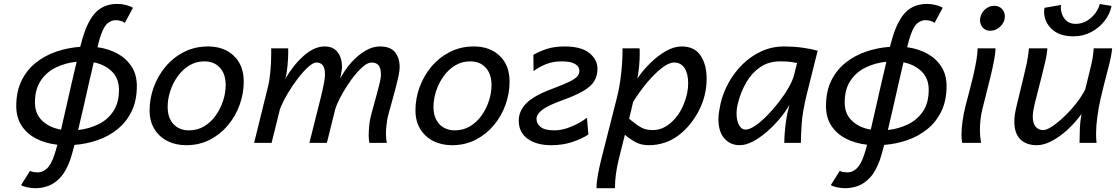

<svg xmlns="http://www.w3.org/2000/svg" viewBox="-20 -738 5766 992"><path d="M667 -697.8 625 -619.6Q614.3 -627.9 601.3 -630.9Q588.4 -633.8 577.1 -633.8Q556.6 -633.8 536.6 -618.2Q516.6 -602.5 500.5 -554.7Q493.2 -534.7 483.4 -494.1Q540.5 -486.3 586.7 -461.2Q632.8 -436 659.9 -394Q687 -352.1 687 -293.5Q687 -218.8 660.4 -163.6Q633.8 -108.4 588.1 -71.3Q542.5 -34.2 484.9 -14.2Q427.2 5.9 364.7 10.7Q358.4 34.7 353 54Q347.7 73.2 343.3 85.9Q321.8 147 292 179Q262.2 210.9 229 222.7Q195.8 234.4 163.6 234.4Q142.6 234.4 120.6 229.7Q98.6 225.1 88.9 218.3L135.3 144.5Q142.6 149.4 154.5 151.1Q166.5 152.8 173.8 152.8Q199.7 152.8 221.7 133.3Q243.7 113.8 261.2 62Q264.2 52.7 268.1 39.6Q272 26.4 276.4 9.8Q215.3 2.9 167.2 -21.7Q119.1 -46.4 91.6 -88.6Q64 -130.9 64 -190.4Q64 -266.1 91.6 -321.8Q119.1 -377.4 166 -414.6Q212.9 -451.7 272.2 -471.7Q331.5 -491.7 394.5 -496.1Q406.7 -543 415 -566.9Q444.3 -649.9 485.1 -683.8Q525.9 -717.8 585.9 -717.8Q607.4 -717.8 629.2 -712.6Q650.9 -707.5 667 -697.8ZM160.6 -208.5Q160.6 -149.4 198.5 -113.8Q236.3 -78.1 295.4 -68.4Q307.6 -120.6 321.3 -181.4Q335 -242.2 349.1 -303.7Q363.3 -365.2 376 -418.9Q319.8 -413.6 270.5 -390.1Q221.2 -366.7 190.9 -322Q160.6 -277.3 160.6 -208.5ZM594.7 -274.4Q594.7 -333 557.9 -368.9Q521 -404.8 464.4 -416Q452.1 -363.8 438.2 -303.2Q424.3 -242.7 410.6 -181.6Q397 -120.6 383.8 -66.4Q439.5 -72.3 487.5 -95.5Q535.6 -118.7 565.2 -162.6Q594.7 -206.5 594.7 -274.4Z M752.9 -168Q752.9 -229 774.4 -287.8Q795.9 -346.7 835.7 -394Q875.5 -441.4 931.2 -469.7Q986.8 -498 1055.2 -498Q1137.2 -498 1188.2 -449.5Q1239.3 -400.9 1239.3 -316.4Q1239.3 -255.4 1218.3 -196.8Q1197.3 -138.2 1158 -91.1Q1118.7 -43.9 1064 -15.9Q1009.3 12.2 942.4 12.2Q887.7 12.2 845 -9.5Q802.2 -31.2 777.6 -71.5Q752.9 -111.8 752.9 -168ZM1035.6 -420.9Q992.7 -420.9 957.8 -399.7Q922.9 -378.4 897.9 -343.5Q873 -308.6 859.6 -267.1Q846.2 -225.6 846.2 -185.5Q846.2 -129.4 876.2 -96.9Q906.2 -64.5 956.5 -64.5Q1000 -64.5 1034.9 -85.4Q1069.8 -106.4 1094.5 -141.1Q1119.1 -175.8 1132.6 -217Q1146 -258.3 1146 -298.3Q1146 -355.5 1116.2 -388.2Q1086.4 -420.9 1035.6 -420.9Z M1979 0H1888.7Q1887.2 -7.8 1886 -17.3Q1884.8 -26.9 1884.8 -37.6Q1884.8 -64 1888.7 -99.1Q1891.1 -120.6 1900.6 -156Q1910.2 -191.4 1921.1 -230.5Q1932.1 -269.5 1940.2 -302.5Q1948.2 -335.4 1948.2 -351.6Q1948.2 -385.7 1936.3 -400.4Q1924.3 -415 1899.4 -415Q1878.4 -415 1850.8 -389.9Q1823.2 -364.7 1795.4 -326.7Q1767.6 -288.6 1745.4 -247.8Q1723.1 -207 1712.4 -175.3L1668.9 0H1578.6L1638.2 -237.3Q1647 -272.9 1653.1 -304.7Q1659.2 -336.4 1659.2 -351.6Q1659.2 -385.7 1647.9 -400.4Q1636.7 -415 1615.2 -415Q1598.6 -415 1573.5 -392.8Q1548.3 -370.6 1520.3 -334.5Q1492.2 -298.3 1467.3 -256.3Q1442.4 -214.4 1426.8 -175.3L1383.3 0H1293L1364.7 -290.5Q1372.6 -321.8 1377 -369.6Q1381.3 -417.5 1381.3 -461.4Q1381.3 -468.3 1381.3 -475.1Q1381.3 -481.9 1380.9 -488.3H1468.8Q1469.2 -484.4 1469.2 -479.5Q1469.2 -474.6 1469.2 -469.2Q1469.2 -439.5 1465.6 -399.2Q1461.9 -358.9 1454.6 -332Q1497.6 -404.8 1551 -451.4Q1604.5 -498 1656.7 -498Q1701.7 -498 1724.4 -468.5Q1747.1 -439 1747.1 -390.6Q1747.1 -382.8 1743.2 -361.8Q1739.3 -340.8 1737.8 -332Q1761.7 -377.9 1795.4 -415.5Q1829.1 -453.1 1867.2 -475.6Q1905.3 -498 1942.4 -498Q1997.1 -498 2021 -468.3Q2044.9 -438.5 2044.9 -390.6Q2044.9 -374.5 2039.1 -346.2Q2033.2 -317.9 2024.2 -283.7Q2015.1 -249.5 2005.9 -216.1Q1996.6 -182.6 1989.3 -156Q1981.9 -129.4 1980 -116.2Q1977.5 -98.1 1975.8 -81.5Q1974.1 -64.9 1974.1 -49.8Q1974.1 -36.1 1975.1 -23.7Q1976.1 -11.2 1979 0Z M2126.5 -168Q2126.5 -229 2147.9 -287.8Q2169.4 -346.7 2209.2 -394Q2249 -441.4 2304.7 -469.7Q2360.4 -498 2428.7 -498Q2510.7 -498 2561.8 -449.5Q2612.8 -400.9 2612.8 -316.4Q2612.8 -255.4 2591.8 -196.8Q2570.8 -138.2 2531.5 -91.1Q2492.2 -43.9 2437.5 -15.9Q2382.8 12.2 2315.9 12.2Q2261.2 12.2 2218.5 -9.5Q2175.8 -31.2 2151.1 -71.5Q2126.5 -111.8 2126.5 -168ZM2409.2 -420.9Q2366.2 -420.9 2331.3 -399.7Q2296.4 -378.4 2271.5 -343.5Q2246.6 -308.6 2233.2 -267.1Q2219.7 -225.6 2219.7 -185.5Q2219.7 -129.4 2249.8 -96.9Q2279.8 -64.5 2330.1 -64.5Q2373.5 -64.5 2408.4 -85.4Q2443.4 -106.4 2468 -141.1Q2492.7 -175.8 2506.1 -217Q2519.5 -258.3 2519.5 -298.3Q2519.5 -355.5 2489.7 -388.2Q2460 -420.9 2409.2 -420.9Z M2736.8 -370.6 2735.8 -454.6Q2764.6 -471.7 2804.2 -484.9Q2843.8 -498 2897 -498Q2982.9 -498 3024.9 -464.1Q3066.9 -430.2 3066.9 -382.8Q3066.9 -346.2 3050 -318.6Q3033.2 -291 2993.9 -268.1Q2954.6 -245.1 2887.2 -220.7Q2812 -193.8 2782 -170.9Q2752 -147.9 2752 -124Q2752 -98.6 2773.7 -81.5Q2795.4 -64.5 2844.7 -64.5Q2883.8 -64.5 2928.2 -82.3Q2972.7 -100.1 3012.7 -129.4L3020 -43Q2985.8 -20.5 2936.8 -4.2Q2887.7 12.2 2828.1 12.2Q2752 12.2 2706.1 -21Q2660.2 -54.2 2660.2 -114.3Q2660.2 -165 2699.5 -204.6Q2738.8 -244.1 2831.1 -278.3Q2889.6 -300.3 2920.4 -315.2Q2951.2 -330.1 2962.4 -343Q2973.6 -356 2973.6 -372.6Q2973.6 -394 2951.2 -407.5Q2928.7 -420.9 2882.3 -420.9Q2836.9 -420.9 2801 -406.5Q2765.1 -392.1 2736.8 -370.6Z M3157.2 234.4H3062Q3062 204.1 3069.3 164.1Q3076.7 124 3086.4 85.4L3167 -231.9Q3181.2 -287.1 3188.7 -352.8Q3196.3 -418.5 3196.3 -474.1V-488.3H3284.2Q3285.2 -481.9 3285.2 -474.6Q3285.2 -467.3 3285.2 -459Q3285.2 -429.7 3282 -395.5Q3278.8 -361.3 3272.9 -332Q3299.3 -371.6 3337.6 -409.9Q3376 -448.2 3418.9 -473.1Q3461.9 -498 3501.5 -498Q3567.9 -498 3599.4 -451.4Q3630.9 -404.8 3630.9 -332Q3630.9 -243.7 3590.8 -166.5Q3550.8 -89.4 3489.3 -41.5Q3453.6 -13.7 3413.6 -0.7Q3373.5 12.2 3333 12.2Q3293.9 12.2 3265.6 -2.7Q3237.3 -17.6 3208.5 -41.5L3176.8 85.4Q3157.2 166 3157.2 234.4ZM3251 -210.9 3230.5 -124.5Q3258.3 -101.6 3277.1 -88.9Q3295.9 -76.2 3313 -71Q3330.1 -65.9 3352.5 -65.9Q3381.3 -65.9 3405.5 -77.1Q3429.7 -88.4 3450.2 -107.4Q3490.7 -145 3513.2 -200.9Q3535.6 -256.8 3535.6 -307.6Q3535.6 -356.4 3517.1 -385.7Q3498.5 -415 3462.4 -415Q3436 -415 3399.4 -386.7Q3362.8 -358.4 3323.7 -312Q3284.7 -265.6 3251 -210.9Z M4117.7 0H4032.2Q4032.2 -22 4034.4 -50.8Q4036.6 -79.6 4040.5 -108.2Q4044.4 -136.7 4049.3 -157.7L4059.1 -196.3Q4038.6 -160.6 4007.8 -124Q3977.1 -87.4 3941.2 -56.4Q3905.3 -25.4 3869.1 -6.6Q3833 12.2 3801.8 12.2Q3753.4 12.2 3722.7 -22.5Q3691.9 -57.1 3691.9 -122.1Q3691.9 -139.6 3694.8 -159.4Q3697.8 -179.2 3702.6 -201.2Q3715.3 -257.8 3744.6 -310.8Q3773.9 -363.8 3816.9 -406Q3859.9 -448.2 3914.3 -473.1Q3968.8 -498 4031.7 -498Q4079.1 -498 4124.5 -491.9Q4169.9 -485.8 4204.6 -476.1L4148.9 -253.4Q4126.5 -163.1 4122.1 -98.1Q4117.7 -33.2 4117.7 0ZM4083 -351.6 4098.1 -412.6Q4086.9 -415 4066.7 -418Q4046.4 -420.9 4009.8 -420.9Q3951.2 -420.9 3907.7 -391.1Q3864.3 -361.3 3835.9 -312.5Q3807.6 -263.7 3793 -206.1Q3785.6 -176.8 3785.6 -150.9Q3785.6 -115.2 3798.3 -91.8Q3811 -68.4 3832 -68.4Q3852.1 -68.4 3881.1 -87.9Q3910.2 -107.4 3942.1 -139.6Q3974.1 -171.9 4003.4 -209.7Q4032.7 -247.6 4054.2 -284.9Q4075.7 -322.3 4083 -351.6Z M4850.6 -697.8 4808.6 -619.6Q4797.9 -627.9 4784.9 -630.9Q4772 -633.8 4760.7 -633.8Q4740.2 -633.8 4720.2 -618.2Q4700.2 -602.5 4684.1 -554.7Q4676.8 -534.7 4667 -494.1Q4724.1 -486.3 4770.3 -461.2Q4816.4 -436 4843.5 -394Q4870.6 -352.1 4870.6 -293.5Q4870.6 -218.8 4844 -163.6Q4817.4 -108.4 4771.7 -71.3Q4726.1 -34.2 4668.5 -14.2Q4610.8 5.9 4548.3 10.7Q4542 34.7 4536.6 54Q4531.2 73.2 4526.9 85.9Q4505.4 147 4475.6 179Q4445.8 210.9 4412.6 222.7Q4379.4 234.4 4347.2 234.4Q4326.2 234.4 4304.2 229.7Q4282.2 225.1 4272.5 218.3L4318.8 144.5Q4326.2 149.4 4338.1 151.1Q4350.1 152.8 4357.4 152.8Q4383.3 152.8 4405.3 133.3Q4427.2 113.8 4444.8 62Q4447.8 52.7 4451.7 39.6Q4455.6 26.4 4460 9.8Q4398.9 2.9 4350.8 -21.7Q4302.7 -46.4 4275.1 -88.6Q4247.6 -130.9 4247.6 -190.4Q4247.6 -266.1 4275.1 -321.8Q4302.7 -377.4 4349.6 -414.6Q4396.5 -451.7 4455.8 -471.7Q4515.1 -491.7 4578.1 -496.1Q4590.3 -543 4598.6 -566.9Q4627.9 -649.9 4668.7 -683.8Q4709.5 -717.8 4769.5 -717.8Q4791 -717.8 4812.7 -712.6Q4834.5 -707.5 4850.6 -697.8ZM4344.2 -208.5Q4344.2 -149.4 4382.1 -113.8Q4419.9 -78.1 4479 -68.4Q4491.2 -120.6 4504.9 -181.4Q4518.6 -242.2 4532.7 -303.7Q4546.9 -365.2 4559.6 -418.9Q4503.4 -413.6 4454.1 -390.1Q4404.8 -366.7 4374.5 -322Q4344.2 -277.3 4344.2 -208.5ZM4778.3 -274.4Q4778.3 -333 4741.5 -368.9Q4704.6 -404.8 4647.9 -416Q4635.7 -363.8 4621.8 -303.2Q4607.9 -242.7 4594.2 -181.6Q4580.6 -120.6 4567.4 -66.4Q4623 -72.3 4671.1 -95.5Q4719.2 -118.7 4748.8 -162.6Q4778.3 -206.5 4778.3 -274.4Z M5043.5 -633.3Q5043.5 -662.1 5064.9 -685.1Q5086.4 -708 5117.7 -708Q5141.6 -708 5156.7 -691.9Q5171.9 -675.8 5171.9 -653.3Q5171.9 -624.5 5149.2 -601.8Q5126.5 -579.1 5095.2 -579.1Q5072.3 -579.1 5057.9 -595.2Q5043.5 -611.3 5043.5 -633.3ZM5030.8 -488.3H5123.5Q5123.5 -466.8 5116.7 -429.9Q5109.9 -393.1 5099.4 -348.9Q5088.9 -304.7 5077.6 -261.7L5055.7 -174.3Q5049.3 -148.9 5046.1 -120.8Q5043 -92.8 5043 -66.4Q5043 -47.9 5044.7 -30.8Q5046.4 -13.7 5048.8 0H4951.2Q4947.8 -16.6 4947.8 -42.5Q4947.8 -73.7 4953.1 -112.5Q4958.5 -151.4 4968.3 -189.5L4987.3 -262.2Q4997.1 -299.3 5007.1 -341.1Q5017.1 -382.8 5023.9 -421.6Q5030.8 -460.4 5030.8 -488.3Z M5645.5 0H5557.6Q5557.6 -36.1 5559.1 -72.5Q5560.5 -108.9 5567.4 -148.9Q5534.7 -103.5 5494.4 -66.9Q5454.1 -30.3 5413.3 -9Q5372.6 12.2 5337.9 12.2Q5281.7 12.2 5251.2 -18.6Q5220.7 -49.3 5220.7 -109.9Q5220.7 -128.4 5223.9 -148.7Q5227.1 -168.9 5232.9 -192.9L5267.1 -334.5Q5278.3 -379.9 5285.2 -412.6Q5292 -445.3 5296.4 -488.3H5391.6Q5389.6 -460.9 5382.1 -426.5Q5374.5 -392.1 5361.8 -342.8Q5342.8 -269 5329.3 -215.1Q5315.9 -161.1 5315.9 -136.7Q5315.9 -100.6 5330.8 -83.3Q5345.7 -65.9 5369.6 -65.9Q5387.7 -65.9 5417 -85.4Q5446.3 -105 5479.2 -136.5Q5512.2 -168 5541 -204.6Q5569.8 -241.2 5586.9 -275.9Q5605.5 -350.6 5616.9 -397.9Q5628.4 -445.3 5630.9 -488.3H5726.1Q5723.1 -449.7 5704.1 -378.9Q5685.1 -308.1 5665 -222.2Q5655.8 -180.7 5649.4 -134.3Q5643.1 -87.9 5643.1 -48.8Q5643.1 -35.2 5643.6 -22.9Q5644 -10.7 5645.5 0ZM5662.1 -717.3 5723.1 -707.5Q5714.8 -666 5687 -630.1Q5659.2 -594.2 5617.7 -572.3Q5576.2 -550.3 5526.4 -550.3Q5454.1 -550.3 5414.3 -587.6Q5374.5 -625 5374.5 -678.2Q5374.5 -682.6 5375 -687.7Q5375.5 -692.9 5377 -697.8L5462.4 -712.4Q5460.9 -705.1 5460.9 -699.2Q5460.9 -681.2 5468.5 -661.6Q5476.1 -642.1 5492.9 -628.4Q5509.8 -614.7 5537.6 -614.7Q5569.8 -614.7 5595.9 -630.6Q5622.1 -646.5 5639.4 -670.2Q5656.7 -693.8 5662.1 -717.3Z"/></svg>

Font: Andika
Style: Italic
Weight: 400
Italic angle: -14°
Designer: Victor Gaultney, Annie Olsen, Julie Remington, Don Collingsworth, Eric Hays, Becca Hirsbrunner
Foundry: SIL International
Version: Version 6.101